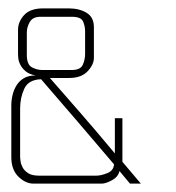

<svg xmlns="http://www.w3.org/2000/svg" viewBox="-20 -438 419 458"><path d="M290 0 265 -30Q262 -16 247 -8Q232 0 223 0H60Q41 0 24 -16.5Q7 -33 7 -63V-187Q7 -199 10 -211.5Q13 -224 19.5 -234.5Q26 -245 37 -251.5Q48 -258 65 -258Q49 -261 40.5 -268.5Q32 -276 28 -284.5Q24 -293 23.5 -300.5Q23 -308 23 -310V-367Q23 -386 37.5 -402Q52 -418 83 -418H144Q169 -418 186.5 -407.5Q204 -397 204 -373V-300Q204 -284 189 -268Q174 -252 145 -252H99Q133 -213 168.5 -172.5Q204 -132 254 -72V-156H272V-52L316 0ZM183 -363Q183 -376 178 -387Q173 -398 151 -398H77Q58 -398 51 -385.5Q44 -373 44 -361V-307Q44 -284 56 -277.5Q68 -271 81 -271H151Q172 -271 177.5 -283.5Q183 -296 183 -309ZM78 -249Q48 -248 38 -226.5Q28 -205 28 -179V-63Q28 -61 29 -53.5Q30 -46 34 -38.5Q38 -31 47 -25Q56 -19 73 -19H210Q221 -19 236 -25Q251 -31 252 -46Q206 -100 165 -148Q124 -196 78 -249Z"/></svg>

Font: Chathura Thin
Style: Regular
Weight: 250
Designer: Appaji Ambarisha Darbha
Foundry: Aditya Fonts
Version: Version 1.002 2016